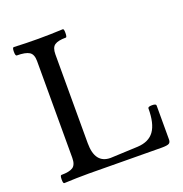

<svg xmlns="http://www.w3.org/2000/svg" viewBox="-122 -774 844 885"><g transform="rotate(-20 300.0 -331.5)"><path d="M44.9 2.9Q38.6 2.9 38.8 -17.1Q39.1 -37.1 44.9 -37.1Q84.5 -37.1 101.8 -48.6Q119.1 -60.1 119.1 -94.2V-568.8Q119.1 -602.1 100.8 -613.5Q82.5 -625 40 -625Q33.2 -625 33.2 -645.5Q33.2 -666 40 -666Q100.1 -663.1 160.2 -663.1Q219.2 -663.1 280.8 -666Q286.6 -666 286.4 -645.5Q286.1 -625 280.8 -625Q242.2 -625 225.6 -613.5Q209 -602.1 209 -568.8V-132.8Q209 -33.2 285.2 -33.2L419.9 -39.1Q475.6 -42 501.2 -77.9Q526.9 -113.8 526.9 -188Q526.9 -196.3 546.9 -196.3Q566.9 -196.3 566.9 -188V-21Q566.9 -6.8 558.1 -2Q549.3 2.9 522.9 2.9Q463.4 2.9 344.5 1.5Q225.6 0 166 0Q105 0 44.9 2.9Z"/></g></svg>

Font: Junicode SmCond Medium
Style: Regular
Weight: 500
Width: 4
Designer: Peter S. Baker
Version: Version 2.206